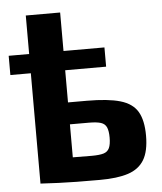

<svg xmlns="http://www.w3.org/2000/svg" viewBox="-53 -735 662 785"><g transform="rotate(-5 278.0 -342.0)"><path d="M300 -321Q387 -321 437 -306.5Q487 -292 508 -256.5Q529 -221 529 -158Q529 -94 507.5 -58.5Q486 -23 441.5 -8.5Q397 6 325 6Q270 6 229.5 5.5Q189 5 155.5 3.5Q122 2 86 0L98 -98Q117 -97 172 -96Q227 -95 300 -95Q332 -95 349 -100Q366 -105 373 -120Q380 -135 380 -163Q380 -190 373.5 -205Q367 -220 350 -225.5Q333 -231 300 -231H97V-321ZM223 -690V0H82V-690ZM-2 -453V-532H391V-453Z"/></g></svg>

Font: Exo 2
Style: Bold
Weight: 700
Designer: Natanael Gama
Foundry: Natanael Gama
Version: Version 2.010